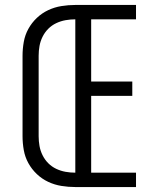

<svg xmlns="http://www.w3.org/2000/svg" viewBox="-20 -755 640 775"><path d="M284 0Q256 0 228 -4.5Q200 -9 174.5 -21Q149 -33 128.5 -52.5Q108 -72 94.5 -96.5Q81 -121 76 -149Q71 -177 71 -205V-530Q71 -558 76 -586Q81 -614 94.5 -638.5Q108 -663 128.5 -682.5Q149 -702 174.5 -714Q200 -726 228 -730.5Q256 -735 284 -735H529V-677H348V-426H514V-368H348V-58H529V0ZM284 -58V-677Q264 -677 244.5 -673.5Q225 -670 207 -661.5Q189 -653 175 -639Q161 -625 152 -607Q143 -589 139.5 -569.5Q136 -550 136 -530V-205Q136 -185 139.5 -165.5Q143 -146 152 -128Q161 -110 175 -96Q189 -82 207 -73.5Q225 -65 244.5 -61.5Q264 -58 284 -58Z"/></svg>

Font: Iosevka SS04 Light Extended
Style: Regular
Weight: 300
Width: 7
Monospace: yes
Designer: Belleve Invis
Foundry: Belleve Invis
Version: Version 19.0.0; ttfautohint (v1.8.4)